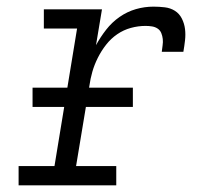

<svg xmlns="http://www.w3.org/2000/svg" viewBox="-20 -558 640 578"><path d="M36 0V-58H144L212 -472H112V-530H287L269 -422Q282 -446 299.5 -468.5Q317 -491 340 -507Q363 -523 389 -530.5Q415 -538 442 -538Q459 -538 476 -536Q493 -534 506.5 -525.5Q520 -517 527.5 -502Q535 -487 537 -470.5Q539 -454 537 -436.5Q535 -419 532 -402H467Q468 -412 469.5 -421.5Q471 -431 470 -440.5Q469 -450 465.5 -458.5Q462 -467 454.5 -472Q447 -477 437.5 -478.5Q428 -480 418 -480Q396 -480 374 -474Q352 -468 333 -455Q314 -442 299.5 -423.5Q285 -405 274.5 -384Q264 -363 258 -342Q252 -321 249 -299L209 -58H330V0ZM78 -236V-294H380V-236Z"/></svg>

Font: Iosevka Curly Slab LtExObl
Style: Regular
Weight: 300
Width: 7
Italic angle: -9°
Monospace: yes
Designer: Belleve Invis
Foundry: Belleve Invis
Version: Version 11.1.0; ttfautohint (v1.8.3)